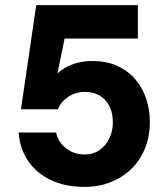

<svg xmlns="http://www.w3.org/2000/svg" viewBox="-20 -720 649 752"><path d="M312 12Q234 12 177.5 -15.5Q121 -43 89 -91.5Q57 -140 53 -201H200Q206 -166 237 -140.5Q268 -115 313 -115Q345 -115 369.5 -132Q394 -149 408 -177.5Q422 -206 422 -241Q422 -279 408 -305.5Q394 -332 369.5 -346Q345 -360 313 -360Q275 -360 246 -340Q217 -320 207 -292H62L122 -700H520V-569H233L205 -432Q227 -454 262.5 -467.5Q298 -481 341 -481Q399 -481 441.5 -461Q484 -441 512 -407Q540 -373 553.5 -330.5Q567 -288 567 -243Q567 -186 548 -139Q529 -92 494.5 -58.5Q460 -25 413.5 -6.5Q367 12 312 12Z"/></svg>

Font: DM Sans 28pt Black
Style: Regular
Weight: 900
Version: Version 4.004;gftools[0.9.30]